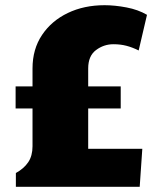

<svg xmlns="http://www.w3.org/2000/svg" viewBox="-20 -718 605 738"><path d="M41 0V-53Q72 -70 88.5 -94.5Q105 -119 105 -156V-301H40V-386H105V-455Q105 -529 141.5 -583.5Q178 -638 240.5 -668Q303 -698 382 -698Q421 -698 466 -689.5Q511 -681 545 -661L513 -524Q489 -536 466 -542Q443 -548 416 -548Q379 -548 349 -525.5Q319 -503 319 -455V-386H444V-301H319V-146H527L517 0Z"/></svg>

Font: Paytone One
Style: Regular
Weight: 400
Designer: Vernon Adams
Foundry: Vernon Adams
Version: Version 1.002; ttfautohint (v1.8.4.7-5d5b);gftools[0.9.23]